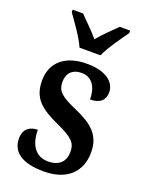

<svg xmlns="http://www.w3.org/2000/svg" viewBox="-146 -838 701 920"><g transform="rotate(20 204.5 -378.0)"><path d="M154 -606H261C280 -651 327 -715 354 -753V-766H301C274 -738 233 -701 207 -668C181 -701 140 -738 114 -766H61V-753C88 -715 135 -651 154 -606ZM195 10C311 10 378 -52 378 -153C378 -241 328 -282 240 -321C159 -356 133 -376 133 -425C133 -469 160 -496 205 -496C255 -496 286 -459 286 -390C337 -390 361 -414 361 -453C361 -502 316 -546 215 -546C110 -546 39 -495 39 -397C39 -308 85 -269 183 -225C258 -191 284 -169 284 -123C284 -74 257 -42 197 -42C135 -42 101 -91 101 -168C67 -168 30 -152 30 -99C30 -31 82 10 195 10Z"/></g></svg>

Font: Noto Serif Tamil Condensed SemiBold
Style: Regular
Weight: 600
Width: 3
Designer: Indian Type Foundry, Tom Grace, and the Monotype Design Team
Foundry: Monotype Imaging Inc.
Version: Version 2.004